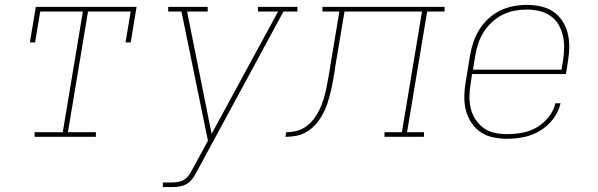

<svg xmlns="http://www.w3.org/2000/svg" viewBox="-20 -558 2440 783"><path d="M121 0V-19H236L318 -511H144L123 -385H102L126 -530H537L513 -385H492L513 -511H339L257 -19H371V0Z M644 205V186H684Q698 186 712.5 182.5Q727 179 738 169.5Q749 160 756.5 147Q764 134 771 121L828 16L720 -511H666V-530H827V-511H743L843 -12L1114 -511H1032V-530H1193V-511H1136L789 130Q789 130 789 130Q789 130 789 130V131L788 132Q780 147 771 162Q762 177 748 187.5Q734 198 717.5 201.5Q701 205 684 205Z M1144 0 1147 -19Q1168 -19 1189 -24Q1210 -29 1228 -42Q1246 -55 1259.5 -72.5Q1273 -90 1282.5 -110Q1292 -130 1298.5 -150.5Q1305 -171 1309.5 -191.5Q1314 -212 1317.5 -233Q1321 -254 1325 -274Q1325 -277 1325.5 -279Q1326 -281 1326 -283L1364 -511H1295V-530H1793V-511H1722L1640 -19H1709V0H1548V-19H1619L1701 -511H1385L1346 -279Q1346 -278 1346 -277.5Q1346 -277 1346 -276V-275Q1342 -252 1338 -229Q1334 -206 1328.5 -183.5Q1323 -161 1316 -138.5Q1309 -116 1297.5 -94.5Q1286 -73 1270 -54Q1254 -35 1233.5 -22Q1213 -9 1190 -4.5Q1167 0 1144 0Z M2048 8Q2019 8 1990.5 2Q1962 -4 1939.5 -19.5Q1917 -35 1902 -58Q1887 -81 1880 -108Q1873 -135 1873.5 -164.5Q1874 -194 1879 -223L1897 -333Q1902 -361 1911 -387.5Q1920 -414 1935.5 -438.5Q1951 -463 1973 -483Q1995 -503 2021 -515.5Q2047 -528 2075 -533Q2103 -538 2130 -538Q2159 -538 2187 -531.5Q2215 -525 2237 -510Q2259 -495 2274 -471.5Q2289 -448 2295.5 -421Q2302 -394 2301.5 -365Q2301 -336 2296 -307L2288 -256H1905L1900 -220Q1895 -194 1894.5 -167.5Q1894 -141 1899.5 -117Q1905 -93 1918.5 -72Q1932 -51 1951.5 -36.5Q1971 -22 1996.5 -16.5Q2022 -11 2048 -11Q2078 -11 2109 -16.5Q2140 -22 2168 -38Q2196 -54 2217 -80Q2238 -106 2245 -137H2266Q2258 -102 2235.5 -72.5Q2213 -43 2182 -24.5Q2151 -6 2116.5 1Q2082 8 2048 8ZM2270 -274 2276 -310Q2280 -336 2280.5 -362Q2281 -388 2275.5 -412.5Q2270 -437 2257.5 -458Q2245 -479 2225 -493Q2205 -507 2180 -513Q2155 -519 2129 -519Q2104 -519 2079 -514.5Q2054 -510 2030 -498Q2006 -486 1986 -467.5Q1966 -449 1952 -426.5Q1938 -404 1930 -379.5Q1922 -355 1918 -330L1909 -274Z"/></svg>

Font: Iosevka Slab ThExObl
Style: Regular
Weight: 100
Width: 7
Italic angle: -9°
Monospace: yes
Designer: Belleve Invis
Foundry: Belleve Invis
Version: Version 11.1.1; ttfautohint (v1.8.3)